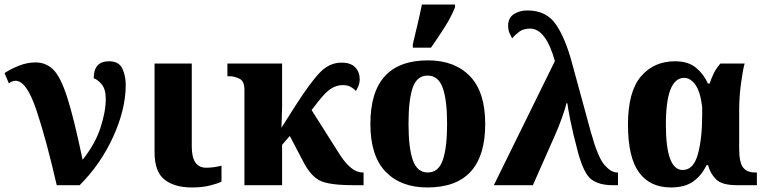

<svg xmlns="http://www.w3.org/2000/svg" viewBox="-54 -816 3369 846"><path d="M196 0H297Q390 -93 445 -214Q500 -335 500 -442Q500 -482 485 -514Q470 -546 426 -546Q359 -546 359 -471Q376 -466 394 -444.5Q412 -423 412 -380Q412 -324 388.5 -252.5Q365 -181 310 -112Q272 -294 242.5 -386Q213 -478 180.5 -509.5Q148 -541 103 -541Q66 -541 29.5 -526.5Q-7 -512 -34 -494L-15 -449Q0 -460 15 -460Q63 -460 106.5 -330.5Q150 -201 196 0Z M792 10Q838 10 873 1Q908 -8 922 -16V-86Q907 -82 889.5 -79.5Q872 -77 854 -77Q791 -77 791 -170V-536H627V-145Q627 -59 671 -24.5Q715 10 792 10Z M1023 0H1189V-178L1223 -217L1282 -104Q1314 -42 1354 -21Q1394 0 1505 0H1548V-56H1543Q1495 -56 1445 -132L1319 -331L1346 -366Q1381 -411 1405.5 -426Q1430 -441 1456 -441Q1478 -441 1492.5 -432.5Q1507 -424 1514 -415Q1519 -422 1525 -436.5Q1531 -451 1531 -467Q1531 -498 1511.5 -519Q1492 -540 1451 -540Q1398 -540 1356.5 -497.5Q1315 -455 1247 -349L1186 -253Q1186 -263 1187.5 -292.5Q1189 -322 1189 -345V-536H948V-480H961Q976 -480 999.5 -470Q1023 -460 1023 -421Z M1829 10Q2084 10 2084 -270Q2084 -411 2016.5 -480.5Q1949 -550 1832 -550Q1578 -550 1578 -270Q1578 -129 1645 -59.5Q1712 10 1829 10ZM1831 -56Q1784 -56 1765 -110.5Q1746 -165 1746 -270Q1746 -376 1764.5 -429.5Q1783 -483 1830 -483Q1877 -483 1896.5 -429.5Q1916 -376 1916 -270Q1916 -165 1897 -110.5Q1878 -56 1831 -56ZM1765 -606H1845Q1874 -647 1904 -694Q1934 -741 1951 -784V-796H1805Q1797 -756 1785.5 -707.5Q1774 -659 1765 -621Z M2122 0H2294L2390 -217Q2405 -250 2421 -294Q2437 -338 2442 -361H2446Q2448 -342 2459 -286Q2470 -230 2493 -144Q2519 -49 2553 -24.5Q2587 0 2646 0H2669V-56H2665Q2639 -56 2610 -88.5Q2581 -121 2550 -232L2466 -540Q2437 -648 2395 -709Q2353 -770 2270 -770Q2235 -770 2210 -753.5Q2185 -737 2185 -703Q2185 -684 2191 -670.5Q2197 -657 2203 -647Q2215 -662 2233.5 -676Q2252 -690 2282 -690Q2351 -690 2391 -547Z M2902 10Q2963 10 3000 -16Q3037 -42 3059 -88H3066Q3076 -50 3102 -25Q3128 0 3194 0H3281V-56H3274Q3236 -56 3219.5 -79Q3203 -102 3203 -160V-332Q3203 -388 3211 -448Q3219 -508 3227 -536H3120Q3100 -512 3090 -491Q3080 -470 3073 -448H3065Q3048 -488 3013.5 -517Q2979 -546 2920 -546Q2827 -546 2770 -479Q2713 -412 2713 -267Q2713 -123 2761.5 -56.5Q2810 10 2902 10ZM2954 -67Q2880 -67 2880 -267Q2880 -473 2961 -473Q2988 -473 3010 -442.5Q3032 -412 3040 -344V-308Q3040 -206 3021 -136.5Q3002 -67 2954 -67Z"/></svg>

Font: Noto Serif SemiCondensed Extra
Style: Regular
Weight: 800
Width: 4
Designer: Monotype Design Team
Foundry: Monotype Imaging Inc.
Version: Version 1.002